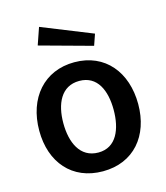

<svg xmlns="http://www.w3.org/2000/svg" viewBox="-111 -818 790 914"><g transform="rotate(-15 284.0 -361.5)"><path d="M167 -733 138 -649 397 -578 416 -633ZM284 10C436 10 528 -100 528 -256C528 -413 437 -527 285 -527C136 -527 40 -416 40 -255C40 -99 132 10 284 10ZM286 -82C195 -82 160 -166 160 -260C160 -354 195 -435 285 -435C374 -435 408 -355 408 -260C408 -166 375 -82 286 -82Z"/></g></svg>

Font: United Sans SemiBold
Style: Regular
Weight: 600
Designer: Pablo Impallari, Rodrigo Fuenzalida (Modified by Dan O. Williams)
Version: Version 1.000;PS 001.000;hotconv 1.0.88;makeotf.lib2.5.64775